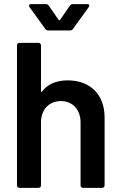

<svg xmlns="http://www.w3.org/2000/svg" viewBox="-20 -907 584 927"><path d="M307 -519C252 -519 210 -501 183 -465C182 -464 182 -463 181 -463C179 -464 178 -465 178 -467V-688C178 -695 173 -700 166 -700H74C67 -700 62 -695 62 -688V-12C62 -5 67 0 74 0H166C173 0 178 -5 178 -12V-317C178 -378 217 -419 274 -419C331 -419 369 -377 369 -316V-12C369 -5 374 0 381 0H473C480 0 485 -5 485 -12V-340C485 -451 415 -519 307 -519ZM199 -767C202 -762 207 -760 213 -760H318C324 -760 329 -762 332 -767L408 -872C410 -875 411 -878 411 -880C411 -885 408 -887 401 -887H331C325 -887 320 -884 317 -879L270 -811C269 -808 266 -808 263 -811L216 -879C213 -884 208 -887 202 -887H131C124 -887 120 -884 120 -879C120 -878 121 -875 123 -872Z"/></svg>

Font: Barlow SemiBold Numbers
Style: Regular
Weight: 600
Designer: Jeremy Tribby
Foundry: Tribby Type
Version: Version 1.408